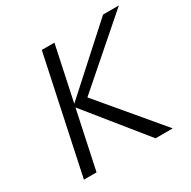

<svg xmlns="http://www.w3.org/2000/svg" viewBox="-149 -802 942 947"><g transform="rotate(-30 322.5 -329.0)"><path d="M474 0 201 -338 555 -658H645L260 -322L271 -358L572 0ZM66 0 206 -658H278L138 0Z"/></g></svg>

Font: Ysabeau
Style: Italic
Weight: 400
Italic angle: -12°
Designer: Christian Thalmann (Catharsis Fonts)
Version: Version 2.000;gftools[0.9.27.dev2+g8671c4b]